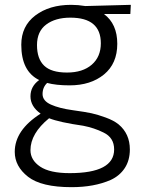

<svg xmlns="http://www.w3.org/2000/svg" viewBox="-20 -524 601 794"><path d="M41 104Q41 14 148 -54Q106 -84 106 -125.5Q106 -167 142 -193Q68 -229 68 -339Q68 -416 126 -460Q184 -504 274 -504Q303 -504 333 -499L521 -504L519 -466H410Q465 -425 465 -343Q465 -261 410 -216Q355 -171 268 -171Q212 -171 175 -181Q156 -163 156 -135Q156 -107 190.5 -91.5Q225 -76 279.5 -68.5Q334 -61 359 -55.5Q384 -50 417 -38Q450 -26 470 -10Q517 29 517 94Q517 139 496 171Q475 203 438 220Q370 250 276 250Q151 250 96 207Q41 164 41 104ZM106 97Q106 138 146 165Q186 192 268 192Q452 192 452 94Q452 45 408 24Q370 5 324 -4Q226 -18 183 -35Q106 28 106 97ZM397 -345Q397 -451 271 -451Q209 -451 171 -422.5Q133 -394 133 -337.5Q133 -281 162.5 -252.5Q192 -224 257 -224Q322 -224 359.5 -256.5Q397 -289 397 -345Z"/></svg>

Font: Antic Slab
Style: Regular
Weight: 400
Designer: Santiago Orozco
Foundry: Santiago Orozco
Version: Version 001.001